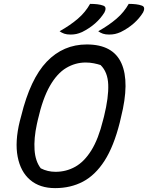

<svg xmlns="http://www.w3.org/2000/svg" viewBox="-20 -949 763 989"><path d="M444 -929Q464 -929 481.5 -927Q499 -925 512 -920Q523 -916 523.5 -906Q524 -896 518 -885Q499 -854 470 -828.5Q441 -803 403 -784Q387 -777 373.5 -774Q360 -771 343 -771Q324 -771 311 -775.5Q298 -780 287 -788Q342 -819 381 -852.5Q420 -886 444 -929ZM643 -929Q663 -929 680.5 -927Q698 -925 711 -920Q722 -916 722.5 -906Q723 -896 717 -885Q698 -854 669 -828.5Q640 -803 602 -784Q586 -777 572.5 -774Q559 -771 542 -771Q523 -771 510 -775.5Q497 -780 486 -788Q541 -819 580 -852.5Q619 -886 643 -929ZM427 -720Q562 -720 605.5 -623Q649 -526 603 -344L597 -318Q566 -195 518.5 -121Q471 -47 407.5 -13.5Q344 20 264 20Q185 20 135.5 -22Q86 -64 71 -141.5Q56 -219 82 -325L89 -351Q136 -543 221 -631.5Q306 -720 427 -720ZM170 -310Q154 -236 158 -177Q162 -118 190 -82Q225 -64 266 -64Q321 -64 367.5 -90Q414 -116 450.5 -174.5Q487 -233 511 -331L516 -350Q540 -448 537.5 -513Q535 -578 498 -614Q483 -619 463 -623Q443 -627 421 -627Q368 -627 321 -599Q274 -571 237 -506.5Q200 -442 175 -332Z"/></svg>

Font: Recursive Sn Csl St
Style: Italic
Weight: 400
Italic angle: -15°
Version: Version 1.079;hotconv 1.0.112;makeotfexe 2.5.65598; ttfautoh